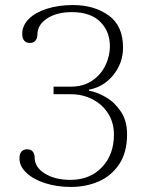

<svg xmlns="http://www.w3.org/2000/svg" viewBox="-20 -730 589 760"><path d="M57 -103Q57 -121 65 -130Q73 -139 88 -139Q103 -139 110 -129.5Q117 -120 117 -108Q117 -68 157.5 -43Q198 -18 258 -18Q336 -18 383.5 -68Q431 -118 431 -197Q431 -244 408.5 -280Q386 -316 347 -336.5Q308 -357 260 -357H192V-387H260Q311 -387 346 -411.5Q381 -436 398 -472.5Q415 -509 415 -547Q415 -606 376.5 -644Q338 -682 264 -682Q205 -682 166.5 -657Q128 -632 128 -592Q128 -580 121 -570Q114 -560 98 -560Q84 -560 76 -569Q68 -578 68 -596Q68 -629 94 -655Q120 -681 166 -695.5Q212 -710 269 -710Q353 -710 410 -669Q467 -628 467 -542Q467 -481 429 -433.5Q391 -386 332 -375V-371Q366 -365 400.5 -344.5Q435 -324 459 -287.5Q483 -251 483 -199Q483 -126 451.5 -79.5Q420 -33 370 -11.5Q320 10 261 10Q205 10 158.5 -5Q112 -20 84.5 -46Q57 -72 57 -103Z"/></svg>

Font: Taviraj ExtraLight
Style: Regular
Weight: 200
Designer: Katatrad Team
Foundry: CadsonDemak
Version: Version 1.030